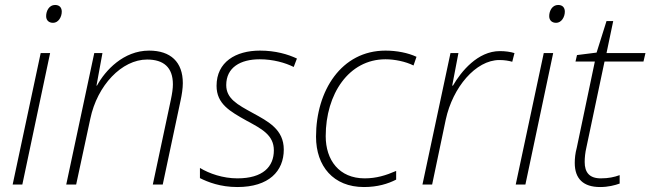

<svg xmlns="http://www.w3.org/2000/svg" viewBox="-20 -744 2622 774"><path d="M194 -652C215 -652 229 -675 229 -697C229 -712 221 -724 202 -724C178 -724 166 -700 166 -679C166 -662 177 -652 194 -652ZM31 0H70L182 -530H144Z M247 0H287L344 -265C372 -400 471 -504 573 -504C639 -504 677 -473 677 -404C677 -387 674 -367 669 -343L596 0H636L708 -339C713 -362 717 -388 717 -409C717 -494 668 -540 581 -540C478 -540 404 -460 371 -399H369L393 -530H360Z M937 10C1064 10 1124 -54 1124 -141C1124 -222 1062 -254 998 -289C938 -322 892 -346 892 -401C892 -472 949 -505 1027 -505C1081 -505 1130 -491 1164 -474L1177 -508C1141 -525 1091 -540 1028 -540C930 -540 853 -494 853 -398C853 -325 907 -295 975 -257C1034 -225 1084 -200 1084 -138C1084 -72 1040 -25 937 -25C879 -25 824 -44 786 -67V-26C818 -10 868 10 937 10Z M1447 10C1502 10 1544 -3 1577 -20V-55C1536 -37 1497 -25 1450 -25C1347 -25 1293 -99 1293 -195C1293 -365 1386 -505 1534 -505C1571 -505 1615 -496 1647 -480L1659 -515C1625 -531 1579 -540 1534 -540C1356 -540 1254 -378 1254 -193C1254 -74 1324 10 1447 10Z M1683 0H1722L1777 -262C1805 -392 1898 -502 1993 -502C2014 -502 2031 -499 2045 -495L2054 -530C2038 -535 2017 -538 1995 -538C1906 -538 1839 -456 1806 -399H1803L1828 -530H1796Z M2222 -652C2243 -652 2257 -675 2257 -697C2257 -712 2249 -724 2230 -724C2206 -724 2194 -700 2194 -679C2194 -662 2205 -652 2222 -652ZM2059 0H2098L2210 -530H2172Z M2399 10C2432 10 2458 3 2478 -4V-38C2456 -30 2433 -25 2402 -25C2356 -25 2337 -49 2337 -91C2337 -108 2339 -129 2344 -150L2417 -496H2574L2582 -530H2425L2452 -659H2425L2385 -532L2306 -522L2300 -496H2378L2305 -148C2299 -126 2297 -105 2297 -87C2297 -23 2332 10 2399 10Z"/></svg>

Font: Noto Sans ExtraLight
Style: Italic
Weight: 200
Italic angle: -12°
Designer: Monotype Design Team
Foundry: Monotype Imaging Inc.
Version: Version 2.013